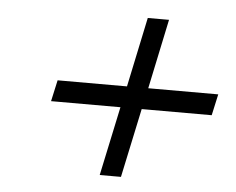

<svg xmlns="http://www.w3.org/2000/svg" viewBox="-43 -617 752 612"><g transform="rotate(5 333.5 -311.0)"><path d="M137 -344H359L406 -567H474L427 -344H651L636 -276H412L365 -55H297L344 -276H122Z"/></g></svg>

Font: New Athena Unicode
Style: Bold Italic
Weight: 700
Designer: J. Rusten 1997; rev. by R. Hancock 2001, 2002, rev. by D. Mastronarde 2002-2021
Foundry: Society for Classical Studies (formerly American Philological Association)
Version: Version 5.008